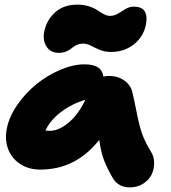

<svg xmlns="http://www.w3.org/2000/svg" viewBox="-20 -814 742 832"><path d="M234.9 -585Q198.7 -585 181.4 -612.5Q164.1 -640.1 171.9 -678.2Q182.1 -727.1 218.8 -760.5Q255.4 -793.9 315.9 -793.9Q342.8 -793.9 366 -786.4Q389.2 -778.8 402.3 -769.5Q415.5 -760.3 429.9 -752.7Q444.3 -745.1 456.1 -745.1Q475.1 -745.1 491.5 -755.1Q507.8 -765.1 524.2 -775.1Q540.5 -785.2 560.1 -785.2Q627.9 -785.2 611.8 -705.1Q601.1 -653.8 559.6 -621.3Q518.1 -588.9 460.9 -588.9Q434.1 -588.9 412.6 -597.9Q391.1 -606.9 374 -616Q356.9 -625 340.8 -625Q324.7 -625 311.5 -618.7Q298.3 -612.3 290.3 -605Q282.2 -597.7 267.6 -591.3Q252.9 -585 234.9 -585ZM154.8 -79.1Q102.5 -79.1 65.4 -104.7Q28.3 -130.4 14.2 -171.1Q0 -211.9 9.8 -257.8Q19.5 -308.1 54.7 -359.1Q89.8 -410.2 137 -448.5Q184.1 -486.8 240.2 -511Q296.4 -535.2 346.2 -535.2Q383.8 -535.2 403.8 -522.5Q423.8 -509.8 428.2 -481.9Q438.5 -484.9 451.2 -484.9Q492.7 -484.9 520.5 -463.9Q548.3 -442.9 554.2 -411.1Q560.5 -387.2 571.8 -328.9Q583 -270.5 595.7 -234.6Q608.4 -198.7 632.8 -159.2Q647.5 -136.7 647.9 -108.9Q648.4 -81.1 637 -57.6Q625.5 -34.2 600.6 -18.1Q575.7 -2 543 -2Q494.1 -2 470.2 -40Q444.8 -83 430.9 -119.4Q417 -155.8 410.2 -208Q308.6 -79.1 154.8 -79.1ZM195.8 -247.1Q234.4 -247.1 276.9 -282.2Q319.3 -317.4 350.1 -381.8Q290 -363.8 243.4 -327.9Q196.8 -292 176.8 -248Q182.6 -247.1 195.8 -247.1Z"/></svg>

Font: Shantell Sans Irregular Bouncy
Style: Italic
Weight: 800
Italic angle: -11.31°
Designer: Stephen Nixon, Anya Danilova, Shantell Martin
Foundry: Arrow Type
Version: Version 1.006;[9816181b4]